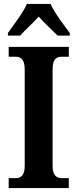

<svg xmlns="http://www.w3.org/2000/svg" viewBox="-20 -951 391 971"><path d="M20 -784V-771H82C105 -797 149 -837 176 -867C201 -837 246 -797 271 -771H333V-784C305 -822 255 -886 236 -931H116C97 -886 46 -822 20 -784ZM24 0H328V-50H292C266 -50 246 -64 246 -112V-600C246 -652 265 -664 292 -664H328V-714H24V-664H60C84 -664 105 -652 105 -600V-112C105 -62 84 -50 60 -50H24Z"/></svg>

Font: Noto Serif Tamil Condensed
Style: Bold
Weight: 700
Width: 3
Designer: Indian Type Foundry, Tom Grace, and the Monotype Design Team
Foundry: Monotype Imaging Inc.
Version: Version 2.004